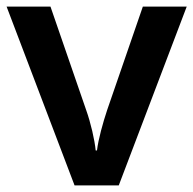

<svg xmlns="http://www.w3.org/2000/svg" viewBox="-20 -562 586 582"><path d="M206 0H340L546 -542H413L305 -229C292 -190 278 -140 274 -106H270C267 -138 255 -190 241 -229L133 -542H0Z"/></svg>

Font: Noto Sans Bengali UI SemiBold
Style: Regular
Weight: 600
Designer: Jelle Bosma - Monotype Design Team
Foundry: Monotype Imaging Inc.
Version: Version 2.003